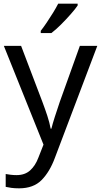

<svg xmlns="http://www.w3.org/2000/svg" viewBox="-20 -786 550 1046"><path d="M1 -536H95L211 -231Q226 -191 238 -154.5Q250 -118 256 -85H260Q266 -110 279 -150.5Q292 -191 306 -232L415 -536H510L279 74Q251 150 206.5 195Q162 240 84 240Q60 240 42 237.5Q24 235 11 232V162Q22 164 37.5 166Q53 168 70 168Q116 168 144.5 142Q173 116 189 73L217 2ZM403 -756Q391 -738 366 -709.5Q341 -681 312.5 -652.5Q284 -624 260 -606H202V-618Q217 -637 234.5 -663Q252 -689 269 -716.5Q286 -744 297 -766H403Z"/></svg>

Font: Noto Sans NKo
Style: Regular
Weight: 400
Designer: Monotype Design Team
Foundry: Monotype Imaging Inc.
Version: Version 2.003; ttfautohint (v1.8.4.7-5d5b)